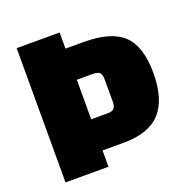

<svg xmlns="http://www.w3.org/2000/svg" viewBox="-115 -733 819 840"><g transform="rotate(-20 295.0 -312.5)"><path d="M575 -319Q575 -195 520 -135.5Q465 -76 350 -76H250V0H50V-625H250V-550H335Q463 -550 519 -496Q575 -442 575 -319ZM365 -363Q365 -387 356.5 -396Q348 -405 326 -405H250V-221H326Q348 -221 356.5 -230Q365 -239 365 -263Z"/></g></svg>

Font: Changa ExtraBold
Style: Regular
Weight: 800
Designer: Eduardo Rodriguez Tunni
Foundry: Eduardo Rodriguez Tunni
Version: Version 2.002; ttfautohint (v1.5) -l 8 -r 50 -G 220 -x 14 -H